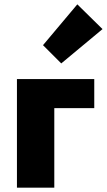

<svg xmlns="http://www.w3.org/2000/svg" viewBox="-20 -864 492 884"><path d="M58 0H230V-366H414V-500H58ZM262 -572 452 -730 336 -844 178 -656Z"/></svg>

Font: Giro Sans Black
Style: Regular
Weight: 900
Designer: Paul D. Hunt
Foundry: Adobe Systems Incorporated
Version: Version 1.000;PS 1.0;hotconv 1.0.88;makeotf.lib2.5.647800